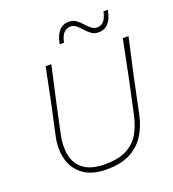

<svg xmlns="http://www.w3.org/2000/svg" viewBox="-163 -1044 1059 1176"><g transform="rotate(-20 367.0 -456.0)"><path d="M332 9Q235.5 9 179.8 -32.2Q124 -73.5 106 -141.2Q88 -209 105 -288Q111 -317.5 122 -367Q133 -416.5 145.5 -473.5Q159 -540.5 170.5 -597.2Q182 -654 194 -713H231Q217.5 -652.5 205 -596.2Q192.5 -540 177.5 -472.5L138 -288Q122.5 -214.5 135 -154.8Q147.5 -95 195.2 -59.8Q243 -24.5 333 -24Q421.5 -24.5 475 -53Q528.5 -81.5 557.2 -131.5Q586 -181.5 600 -247L648.5 -473Q662 -540 673.5 -597Q685 -654 697 -713H734Q720.5 -652.5 708 -596.2Q695.5 -540 680.5 -472.5Q665.5 -401.5 652 -336.5Q638.5 -271.5 631 -236Q616.5 -167.5 582.2 -112Q548 -56.5 487.2 -23.8Q426.5 9 332 9ZM571 -797Q544 -797 525 -810.8Q506 -824.5 490.2 -842.8Q474.5 -861 457.8 -875.2Q441 -889.5 419 -890Q391.5 -888.5 374.8 -870.2Q358 -852 349 -810H321Q341 -921 420 -921Q447 -921 466 -907.2Q485 -893.5 501 -875.2Q517 -857 533.8 -843Q550.5 -829 573 -828Q601 -829.5 616.8 -847.8Q632.5 -866 642 -908H670Q651.5 -797 571 -797Z"/></g></svg>

Font: Commissioner Loud Thin
Style: Italic
Weight: 100
Italic angle: -12°
Designer: Kostas Bartsokas
Foundry: Kostas Bartsokas
Version: Version 1.000; ttfautohint (v1.8.3)